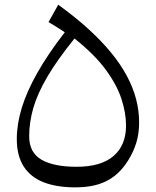

<svg xmlns="http://www.w3.org/2000/svg" viewBox="-20 -780 658 810"><path d="M566.9 -263.8Q566.9 -313.1 554.1 -362Q541.3 -410.9 515 -460.1Q488.7 -509.2 448 -558.7Q407.4 -608.2 352 -658.5Q296.7 -708.8 225.7 -760L184.7 -686.9Q204.6 -675.2 220.7 -665Q236.8 -654.8 253.3 -643.9Q183 -553 138.2 -474.1Q93.4 -395.1 72.1 -325.9Q50.9 -256.6 50.9 -193.7Q50.9 -122.7 80.1 -77.5Q109.4 -32.2 164.4 -10.9Q219.4 10.4 297.1 10.4Q334.4 10.4 366.6 4.5Q398.8 -1.5 426.6 -14.9Q454.3 -28.3 477.8 -50.2Q501.3 -72.2 521 -103.8Q544 -141.1 555.4 -179Q566.9 -217 566.9 -263.8ZM294.3 -617.6Q379 -550.1 426.1 -486Q473.2 -421.8 492.4 -362.5Q511.7 -303.1 511.7 -250.3Q511.7 -167 458.7 -121.7Q405.8 -76.4 303.5 -76.4Q206.7 -76.4 154.9 -106.4Q103.1 -136.3 103.1 -205.2Q103.1 -264 120.6 -324.7Q138.1 -385.4 180 -456.6Q221.8 -527.9 294.3 -617.6Z"/></svg>

Font: Pinar-VF
Style: Regular
Weight: 300
Designer: Amin Abedi
Version: Version 3.0